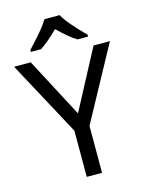

<svg xmlns="http://www.w3.org/2000/svg" viewBox="-135 -1013 837 1095"><g transform="rotate(-15 283.0 -465.5)"><path d="M283.2 -362.8 469.2 -713.9H565.9L328.1 -276.9V0H237.8V-272.9L0 -713.9H98.1ZM114.3 -782.2Q175.3 -847.7 200.4 -878.9Q225.6 -910.2 237.3 -931.2H327.1Q352.5 -881.8 452.1 -782.2V-771H390.1Q346.2 -796.9 281.2 -860.8Q217.3 -798.3 174.3 -771H114.3Z"/></g></svg>

Font: NotoSans
Style: Regular
Weight: 400
Designer: Monotype Design team
Foundry: Monotype Imaging Inc.
Version: Version 1.04; ttfautohint (v1.4.1)